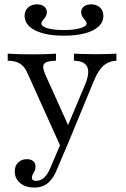

<svg xmlns="http://www.w3.org/2000/svg" viewBox="-20 -661 575 879"><path d="M256.5 8.1 104 -329.8Q91.9 -357.3 70.6 -370.2Q49.2 -383.1 15.3 -383.1V-415.3Q46.8 -413.7 72.6 -412.9Q98.4 -412.1 125 -412.1Q158.1 -412.1 186.3 -412.9Q214.5 -413.7 236.3 -415.3V-383.1Q191.9 -382.3 181.9 -368.5Q171.8 -354.8 187.1 -320.2L298.4 -73.4L283.9 -70.2L370.2 -275Q384.7 -310.5 383.9 -334.3Q383.1 -358.1 366.9 -370.2Q350.8 -382.3 318.5 -383.1V-415.3Q340.3 -414.5 356.5 -414.1Q372.6 -413.7 387.9 -413.3Q403.2 -412.9 422.6 -412.9Q447.6 -412.9 471.4 -413.7Q495.2 -414.5 512.9 -415.3V-383.1Q478.2 -381.5 454 -360.5Q429.8 -339.5 410.5 -292.7L286.3 8.1ZM137.1 197.6Q96.8 197.6 72.2 177Q47.6 156.5 47.6 124.2Q47.6 98.4 62.9 83.1Q78.2 67.7 103.2 67.7Q121.8 67.7 132.3 77Q142.7 86.3 142.7 101.6Q142.7 112.9 138.7 121.4Q134.7 129.8 130.2 137.1Q125.8 144.4 125.8 152.4Q125.8 166.9 145.2 166.9Q165.3 166.9 181 153.2Q196.8 139.5 208.9 111.3L261.3 -11.3L287.1 5.6L239.5 117.7Q228.2 145.2 213.3 162.9Q198.4 180.6 179.8 189.1Q161.3 197.6 137.1 197.6ZM271.8 -497.6Q216.9 -497.6 176.6 -508.5Q136.3 -519.4 114.5 -539.9Q92.7 -560.5 92.7 -588.7Q92.7 -612.1 108.5 -626.6Q124.2 -641.1 149.2 -641.1Q169.4 -641.1 181.9 -631.5Q194.4 -621.8 194.4 -605.6Q194.4 -593.5 188.3 -584.3Q182.3 -575 175.8 -567.7Q169.4 -560.5 169.4 -553.2Q169.4 -539.5 198.4 -531.5Q227.4 -523.4 272.6 -523.4Q316.9 -523.4 346.8 -531.9Q376.6 -540.3 376.6 -553.2Q376.6 -560.5 370.2 -567.7Q363.7 -575 357.7 -584.3Q351.6 -593.5 351.6 -605.6Q351.6 -621.8 364.5 -631.5Q377.4 -641.1 396.8 -641.1Q422.6 -641.1 437.9 -626.6Q453.2 -612.1 453.2 -587.9Q453.2 -560.5 431.5 -539.9Q409.7 -519.4 369 -508.5Q328.2 -497.6 271.8 -497.6Z"/></svg>

Font: Playfair 12pt Light
Style: Regular
Weight: 300
Designer: Claus Eggers Sørensen
Foundry: Claus Eggers Sørensen
Version: Version 2.000;gftools[0.9.28]